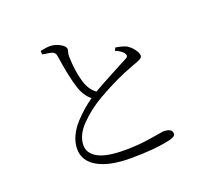

<svg xmlns="http://www.w3.org/2000/svg" viewBox="-129 -929 1258 1126"><g transform="rotate(-20 500.0 -366.0)"><path d="M632.8 -599.6 641.6 -617.2Q684.6 -610.4 709 -598.6Q733.4 -583 749.5 -560.5Q765.6 -538.1 765.6 -522.5Q765.6 -515.6 761.7 -510.7Q757.8 -505.9 747.6 -500.5Q737.3 -495.1 728.5 -492.2Q719.7 -489.3 701.2 -482.4Q588.9 -441.4 464.8 -370.1Q388.7 -326.2 329.1 -265.6Q269.5 -205.1 269.5 -140.6Q269.5 -91.8 321.8 -62Q374 -32.2 489.3 -32.2Q574.2 -32.2 654.3 -45.4Q734.4 -58.6 736.3 -58.6Q792 -58.6 792 -25.4Q792 -7.8 757.8 1Q664.1 24.4 504.9 24.4Q373 24.4 300.3 -17.1Q227.5 -58.6 227.5 -133.8Q227.5 -173.8 246.1 -213.4Q264.6 -252.9 295.4 -286.1Q326.2 -319.3 353 -342.3Q379.9 -365.2 409.2 -385.7Q369.1 -418 350.6 -475.6Q326.2 -549.8 306.6 -684.6Q303.7 -709 281.2 -715.8Q270.5 -718.8 224.6 -725.6L223.6 -748Q258.8 -755.9 284.2 -755.9Q314.5 -755.9 344.7 -739.3Q375 -722.7 376 -706.1Q376 -698.2 372.1 -684.6Q368.2 -670.9 369.1 -658.2Q371.1 -568.4 391.6 -500Q409.2 -440.4 449.2 -412.1Q493.2 -437.5 578.6 -482.9Q664.1 -528.3 671.9 -532.2Q695.3 -541 686.5 -559.6Q675.8 -582 632.8 -599.6Z"/></g></svg>

Font: GenYoMin TW TTF Light
Style: Regular
Weight: 300
Version: Version 1.300